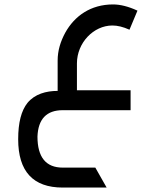

<svg xmlns="http://www.w3.org/2000/svg" viewBox="-20 -497 700 866"><path d="M263 349H461L410 259H263C187 259 149 212 149 119C152 40 190 0 263 0H569V-90H327V-211C327 -304 402 -382 487 -382C510 -382 535 -376 564 -363L600 -449C559 -468 522 -477 490 -477C389 -477 316 -425 274 -349C253 -310 240 -269 240 -224V-87C188 -87 137 -73 104 -33C76 2 62 56 62 131C62 276 129 349 263 349Z"/></svg>

Font: All Genders v4 Light
Style: Regular
Weight: 300
Designer: Rassam Alawdi
Foundry: Rassam Art
Version: Version 3.100;FEAKit 1.0